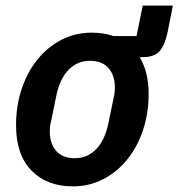

<svg xmlns="http://www.w3.org/2000/svg" viewBox="-20 -650 634 682"><path d="M239 12Q147 12 92 -44Q37 -100 37 -205Q37 -274 57 -334Q77 -394 113 -438.5Q149 -483 198 -508.5Q247 -534 306 -534Q348 -534 383 -522H465L487 -630H594L575 -534Q566 -492 548 -469.5Q530 -447 486 -447H476Q508 -394 508 -317Q508 -248 488 -188Q468 -128 432 -83.5Q396 -39 346.5 -13.5Q297 12 239 12ZM246 -88Q291 -88 322.5 -121Q354 -154 366 -217L384 -304Q386 -312 387 -320.5Q388 -329 388 -340Q388 -382 365.5 -408Q343 -434 299 -434Q254 -434 222.5 -401Q191 -368 179 -305L161 -217Q159 -211 158 -202Q157 -193 157 -182Q157 -140 179.5 -114Q202 -88 246 -88Z"/></svg>

Font: IBM Plex Sans SmBld
Style: Italic
Weight: 600
Italic angle: -11°
Designer: Mike Abbink, Paul van der Laan, Pieter van Rosmalen
Foundry: Bold Monday
Version: Version 3.005